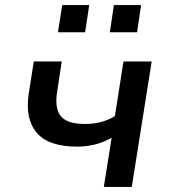

<svg xmlns="http://www.w3.org/2000/svg" viewBox="-20 -742 675 762"><path d="M392 0 423 -195Q391 -177 356.5 -168.5Q322 -160 287 -160Q172 -160 125.5 -215.5Q79 -271 94 -370L114 -498H225L207 -379Q200 -338 207.5 -309Q215 -280 241 -265Q267 -250 317 -250Q351 -250 380 -257.5Q409 -265 436 -281L470 -498H582L503 0ZM416 -614 432 -722H540L524 -614ZM210 -614 227 -722H334L318 -614Z"/></svg>

Font: Nunito Sans 7pt SemiBold
Style: Italic
Weight: 600
Italic angle: -9°
Designer: Vernon Adams
Foundry: Vernon Adams
Version: Version 3.101;gftools[0.9.27]